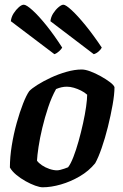

<svg xmlns="http://www.w3.org/2000/svg" viewBox="-20 -795 523 815"><path d="M161 0Q149 0 129.5 -7Q110 -14 88.5 -26Q67 -38 49 -53Q31 -68 22 -84Q22 -128 30 -177.5Q38 -227 51 -273.5Q64 -320 78 -355.5Q92 -391 104 -408Q114 -419 138.5 -434.5Q163 -450 195 -465Q227 -480 262 -490Q297 -500 327 -500Q342 -500 363.5 -492Q385 -484 407.5 -471.5Q430 -459 446.5 -446.5Q463 -434 466 -425Q466 -395 458 -350Q450 -305 438 -256.5Q426 -208 411.5 -166.5Q397 -125 384 -102Q357 -69 318.5 -46.5Q280 -24 238.5 -12Q197 0 161 0ZM222 -72Q228 -72 236 -74Q244 -76 253 -79Q262 -82 269 -85Q280 -99 291.5 -128.5Q303 -158 313.5 -195.5Q324 -233 332.5 -271.5Q341 -310 345.5 -342Q350 -374 350 -393Q339 -403 324 -410.5Q309 -418 293.5 -422.5Q278 -427 264 -427Q252 -427 241 -424.5Q230 -422 218 -417Q199 -383 184.5 -339.5Q170 -296 159.5 -252Q149 -208 143.5 -171Q138 -134 137 -113Q144 -103 158 -93.5Q172 -84 189.5 -78Q207 -72 222 -72ZM378 -565 194 -705Q196 -723 206 -738.5Q216 -754 228.5 -764.5Q241 -775 249 -775Q259 -775 284 -752Q309 -729 342.5 -688Q376 -647 412 -593Q409 -586 399 -577Q389 -568 378 -565ZM211 -565 26 -705Q28 -723 38 -738.5Q48 -754 60 -764.5Q72 -775 81 -775Q92 -775 118 -751.5Q144 -728 177 -687Q210 -646 244 -593Q241 -587 231.5 -578Q222 -569 211 -565Z"/></svg>

Font: Texturina 12pt
Style: Bold Italic
Weight: 700
Italic angle: -11°
Designer: Guillermo Torres Carreño
Foundry: Omnibus-Type
Version: Version 1.002